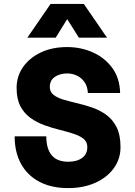

<svg xmlns="http://www.w3.org/2000/svg" viewBox="-20 -951 690 983"><path d="M329 12Q243 12 181.5 -20.5Q120 -53 87.5 -112.5Q55 -172 55 -253H217Q217 -190 244.5 -156.5Q272 -123 329 -123Q374 -123 400.5 -142.5Q427 -162 427 -198Q427 -225 407.5 -240.5Q388 -256 355.5 -266.5Q323 -277 284.5 -286.5Q246 -296 207.5 -310Q169 -324 136.5 -347Q104 -370 84.5 -407Q65 -444 65 -501Q65 -560 97.5 -607Q130 -654 188 -682Q246 -710 324 -710Q395 -710 456 -682.5Q517 -655 555 -603Q593 -551 595 -475H430Q428 -509 412.5 -531Q397 -553 373.5 -564Q350 -575 324 -575Q287 -575 261 -557.5Q235 -540 235 -506Q235 -480 254.5 -465Q274 -450 306.5 -440.5Q339 -431 377.5 -422Q416 -413 454.5 -399.5Q493 -386 525.5 -362Q558 -338 577.5 -298.5Q597 -259 597 -198Q597 -137 562.5 -89.5Q528 -42 467.5 -15Q407 12 329 12ZM120 -758 239 -931H409L528 -758H384L324 -853L265 -758Z"/></svg>

Font: Azeret Mono
Style: Bold
Weight: 700
Designer: Martin Vácha
Foundry: Displaay
Version: Version 1.002